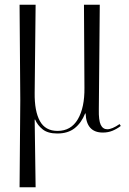

<svg xmlns="http://www.w3.org/2000/svg" viewBox="-20 -556 547 814"><path d="M63 238 66 -131 63 -536H131L127 -162Q126 -85 149 -43Q172 -1 224 -1Q281 -1 310 -50.5Q339 -100 338 -184L336 -536H403L399 -92Q398 -46 407 -27Q416 -8 435 -8Q455 -8 487 -30L492 -22Q475 -9 456.5 -1.5Q438 6 416 6Q346 6 343 -75H341Q325 -35 296.5 -12.5Q268 10 223 10Q183 10 161 -7.5Q139 -25 129 -49H127L131 238Z"/></svg>

Font: Noto Serif Display Condensed Light
Style: Regular
Weight: 300
Width: 3
Designer: Monotype Design Team
Foundry: Monotype Imaging Inc.
Version: Version 2.009